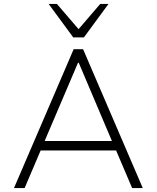

<svg xmlns="http://www.w3.org/2000/svg" viewBox="-20 -955 796 975"><path d="M51 0 354 -705H402L705 0H651L564 -204L597 -191H161L192 -204L105 0ZM376 -636 202 -228 178 -239H580L553 -228L380 -636ZM352 -765 227 -935H269L379 -807L489 -935H531L406 -765Z"/></svg>

Font: Nunito Sans 7pt ExtraLight
Style: Regular
Weight: 250
Designer: Vernon Adams
Foundry: Vernon Adams
Version: Version 3.101;gftools[0.9.27]